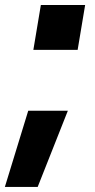

<svg xmlns="http://www.w3.org/2000/svg" viewBox="-53 -575 382 773"><path d="M81.3 -374.3H259.6L289.8 -555H111.5ZM220.2 -129.3H60.7L-33.4 177.6H98.7Z"/></svg>

Font: TID UI Extra Bold
Style: Italic
Weight: 800
Italic angle: -9.39999°
Designer: The TID Project Authors
Foundry: Bakken & Bæck
Version: Version 1.001;hotconv 1.0.109;makeotfexe 2.5.65596